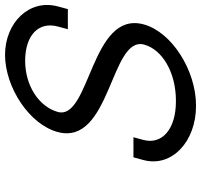

<svg xmlns="http://www.w3.org/2000/svg" viewBox="-38 -742 800 764"><g transform="rotate(-90 362.0 -360.0)"><path d="M718.5 -530C748.8 -643 654.8 -740 524.8 -740C395.5 -739 248.8 -643 218.5 -530C163 -319.1 602.5 -320.9 566.5 -186.6C547.1 -114.3 455.9 -60 343.6 -60C342.6 -60 341.6 -60 340.6 -60C228.2 -60 167.8 -116.6 187.1 -189L197.9 -229H117.9L107.1 -189C76.9 -76 181.1 20 322.1 20C322.9 20 323.6 20 324.3 20C464 20 617.1 -76.7 647.1 -188.7C703.4 -399 264 -401.1 298.5 -530C319.3 -604 401.3 -660 503.3 -660C606.1 -659 658.6 -605 638.5 -530L627.8 -490H707.8Z"/></g></svg>

Font: Nordica Advanced
Style: RegularObl
Weight: 300
Version: Version 1.07